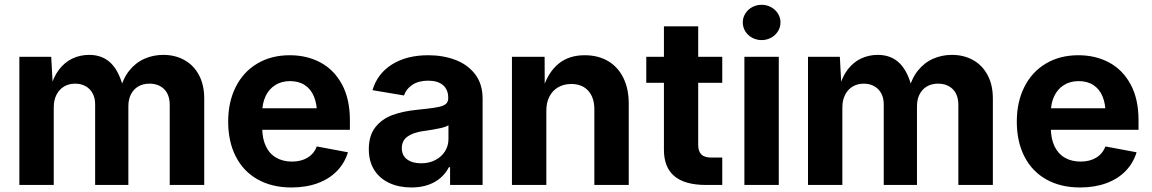

<svg xmlns="http://www.w3.org/2000/svg" viewBox="-20 -788 4908 818"><path d="M62.5 -545.9H198.2L205.6 -410.2H194.8Q206.5 -459 231.2 -491.2Q255.9 -523.4 288.8 -538.8Q321.8 -554.2 359.9 -554.2Q418.5 -554.2 454.8 -516.6Q491.2 -479 508.3 -401.4H491.2Q502.9 -452.1 530.3 -486.6Q557.6 -521 595.2 -537.6Q632.8 -554.2 675.8 -554.2Q726.1 -554.2 765.6 -532.2Q805.2 -510.3 827.6 -468.3Q850.1 -426.3 850.1 -368.2V0H703.1V-340.3Q703.1 -384.8 679.2 -408.2Q655.3 -431.6 616.7 -431.6Q589.4 -431.6 569.1 -419.7Q548.8 -407.7 537.8 -386Q526.9 -364.3 526.9 -335.9V0H385.3V-344.2Q385.3 -370.6 374.5 -390.4Q363.8 -410.2 344.5 -420.9Q325.2 -431.6 300.3 -431.6Q273.9 -431.6 253.4 -419.7Q232.9 -407.7 220.9 -384.8Q209 -361.8 209 -330.1V0H62.5Z M952.1 -270Q952.1 -353.5 984.4 -417.7Q1016.6 -481.9 1076.2 -517.3Q1135.7 -552.7 1214.4 -552.7Q1287.6 -552.7 1345.5 -521.7Q1403.3 -490.7 1437 -428.5Q1470.7 -366.2 1470.7 -275.9V-234.9H1012.2V-326.7H1398.9L1330.6 -302.2Q1330.6 -345.2 1317.6 -376.7Q1304.7 -408.2 1278.8 -425.3Q1252.9 -442.4 1215.8 -442.4Q1178.7 -442.4 1151.9 -425Q1125 -407.7 1111.1 -377.4Q1097.2 -347.2 1097.2 -308.6V-243.7Q1097.2 -197.3 1112.8 -164.8Q1128.4 -132.3 1157 -116Q1185.5 -99.6 1224.1 -99.6Q1262.7 -99.6 1290.3 -116.2Q1317.9 -132.8 1329.6 -164.1L1462.4 -139.2Q1448.7 -93.8 1416 -59.8Q1383.3 -25.9 1333.7 -7.6Q1284.2 10.7 1221.7 10.7Q1139.2 10.7 1078.1 -23.4Q1017.1 -57.6 984.6 -121.1Q952.1 -184.6 952.1 -270Z M1551.3 -152.8Q1551.3 -210.4 1579.1 -245.8Q1606.9 -281.2 1652.1 -297.9Q1697.3 -314.5 1757.3 -320.3L1797.9 -324.7Q1832.5 -328.6 1851.8 -333Q1871.1 -337.4 1880.4 -345.9Q1889.6 -354.5 1889.6 -369.1V-371.6Q1889.6 -406.2 1867.4 -425.3Q1845.2 -444.3 1804.2 -444.3Q1763.7 -444.3 1737.1 -426.8Q1710.4 -409.2 1701.2 -381.3L1566.9 -403.8Q1587.9 -474.6 1650.4 -513.7Q1712.9 -552.7 1804.7 -552.7Q1866.7 -552.7 1919.2 -533.2Q1971.7 -513.7 2003.9 -472.2Q2036.1 -430.7 2036.1 -367.7V0H1897.5V-75.7H1892.6Q1878.9 -49.3 1856.7 -30Q1834.5 -10.7 1803.2 0Q1772 10.7 1732.9 10.7Q1680.2 10.7 1639.2 -8.1Q1598.1 -26.9 1574.7 -63.5Q1551.3 -100.1 1551.3 -152.8ZM1890.6 -195.3V-254.4Q1879.9 -247.1 1854.7 -241.7Q1829.6 -236.3 1794.4 -231L1782.2 -229.5Q1739.3 -223.1 1715.6 -205.8Q1691.9 -188.5 1691.9 -156.7Q1691.9 -125.5 1714.4 -108.9Q1736.8 -92.3 1774.4 -92.3Q1808.1 -92.3 1834.5 -106Q1860.8 -119.6 1875.7 -143.1Q1890.6 -166.5 1890.6 -195.3Z M2307.6 0H2161.1V-545.9H2300.3L2300.8 -409.7H2293Q2314.9 -479.5 2359.1 -516.1Q2403.3 -552.7 2471.2 -552.7Q2527.8 -552.7 2570.1 -528.1Q2612.3 -503.4 2635.5 -456.8Q2658.7 -410.2 2658.7 -347.2V0H2512.2V-321.8Q2512.2 -372.6 2486.1 -401.4Q2460 -430.2 2413.6 -430.2Q2382.3 -430.2 2358.4 -416.5Q2334.5 -402.8 2321 -377.2Q2307.6 -351.6 2307.6 -315.9Z M2954.6 -675.8V-170.9Q2954.6 -143.6 2968 -130.1Q2981.4 -116.7 3009.8 -116.7H3057.1V0H2987.8Q2897.5 0 2853 -37.6Q2808.6 -75.2 2808.6 -149.9V-675.8ZM3057.1 -435.1H2733.4V-545.9H3057.1Z M3151.4 -545.9H3297.9V0H3151.4ZM3144.5 -692.4Q3144.5 -712.7 3155.3 -730.1Q3166 -747.6 3184.6 -757.6Q3203.1 -767.6 3224.8 -767.6Q3246.5 -767.6 3265 -757.5Q3283.5 -747.5 3294.3 -730.2Q3305.2 -712.9 3305.2 -692.4Q3305.2 -671.9 3294.3 -654.6Q3283.5 -637.3 3265 -627.2Q3246.5 -617.2 3224.8 -617.2Q3203.1 -617.2 3184.6 -627.2Q3166 -637.2 3155.3 -654.6Q3144.5 -672.1 3144.5 -692.4Z M3422.4 -545.9H3558.1L3565.4 -410.2H3554.7Q3566.4 -459 3591.1 -491.2Q3615.7 -523.4 3648.7 -538.8Q3681.6 -554.2 3719.7 -554.2Q3778.3 -554.2 3814.7 -516.6Q3851.1 -479 3868.2 -401.4H3851.1Q3862.8 -452.1 3890.1 -486.6Q3917.5 -521 3955.1 -537.6Q3992.7 -554.2 4035.6 -554.2Q4085.9 -554.2 4125.5 -532.2Q4165 -510.3 4187.5 -468.3Q4210 -426.3 4210 -368.2V0H4063V-340.3Q4063 -384.8 4039.1 -408.2Q4015.1 -431.6 3976.6 -431.6Q3949.2 -431.6 3929 -419.7Q3908.7 -407.7 3897.7 -386Q3886.7 -364.3 3886.7 -335.9V0H3745.1V-344.2Q3745.1 -370.6 3734.4 -390.4Q3723.6 -410.2 3704.3 -420.9Q3685.1 -431.6 3660.2 -431.6Q3633.8 -431.6 3613.3 -419.7Q3592.8 -407.7 3580.8 -384.8Q3568.8 -361.8 3568.8 -330.1V0H3422.4Z M4312 -270Q4312 -353.5 4344.2 -417.7Q4376.5 -481.9 4436 -517.3Q4495.6 -552.7 4574.2 -552.7Q4647.5 -552.7 4705.3 -521.7Q4763.2 -490.7 4796.9 -428.5Q4830.6 -366.2 4830.6 -275.9V-234.9H4372.1V-326.7H4758.8L4690.4 -302.2Q4690.4 -345.2 4677.5 -376.7Q4664.6 -408.2 4638.7 -425.3Q4612.8 -442.4 4575.7 -442.4Q4538.6 -442.4 4511.7 -425Q4484.9 -407.7 4470.9 -377.4Q4457 -347.2 4457 -308.6V-243.7Q4457 -197.3 4472.7 -164.8Q4488.3 -132.3 4516.8 -116Q4545.4 -99.6 4584 -99.6Q4622.6 -99.6 4650.1 -116.2Q4677.7 -132.8 4689.5 -164.1L4822.3 -139.2Q4808.6 -93.8 4775.9 -59.8Q4743.2 -25.9 4693.6 -7.6Q4644 10.7 4581.5 10.7Q4499 10.7 4438 -23.4Q4377 -57.6 4344.5 -121.1Q4312 -184.6 4312 -270Z"/></svg>

Font: Inter RS Variable
Style: Regular
Weight: 400
Designer: Rasmus Andersson (customised by Maria Ramos and Noel Pretorius)
Foundry: rsms
Version: Version 3.001;Glyphs 3.2.3 (3260)